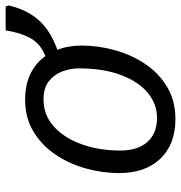

<svg xmlns="http://www.w3.org/2000/svg" viewBox="0 -654 662 703"><g transform="rotate(-90 331.5 -303.0)"><path d="M246.6 7.8Q153.8 7.8 101.3 -47.6Q48.8 -103 48.8 -197.8Q48.8 -260.7 66.2 -322Q83.5 -383.3 117.7 -433.1Q151.9 -482.9 201.9 -512.7Q252 -542.5 317.4 -542.5Q371.1 -542.5 411.6 -523.2Q452.1 -503.9 477.1 -468.3Q523.4 -486.8 543.2 -523.7Q563 -560.5 571.3 -613.8H658.7L662.6 -602.5Q647 -536.1 609.1 -493.2Q571.3 -450.2 500 -424.3Q515.6 -385.7 515.6 -335.9Q515.6 -273.9 498.5 -212.9Q481.4 -151.9 447.5 -101.8Q413.6 -51.8 363.3 -22Q313 7.8 246.6 7.8ZM251.5 -59.6Q302.2 -59.6 343.3 -94Q384.3 -128.4 408.2 -192.6Q432.1 -256.8 432.1 -345.2Q432.1 -377 420.9 -406.7Q409.7 -436.5 384.8 -455.8Q359.9 -475.1 318.4 -475.1Q261.2 -475.1 219.2 -437.3Q177.2 -399.4 154.3 -335.7Q131.3 -272 131.3 -194.3Q131.3 -130.4 162.6 -95Q193.8 -59.6 251.5 -59.6Z"/></g></svg>

Font: Open Sans
Style: Italic
Weight: 400
Italic angle: -12°
Designer: Monotype Design Team
Foundry: Monotype Imaging Inc.
Version: Version 3.000; ttfautohint (v1.8.4)